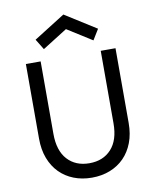

<svg xmlns="http://www.w3.org/2000/svg" viewBox="-101 -1022 903 1114"><g transform="rotate(-10 350.0 -464.5)"><path d="M350 16Q292 16 243.5 -3Q195 -22 160 -57.5Q125 -93 105.5 -144Q86 -195 86 -260V-700H173V-273Q173 -174 221 -121.5Q269 -69 350 -69Q431 -69 479 -121.5Q527 -174 527 -273V-700H614V-260Q614 -195 594.5 -144Q575 -93 540 -57.5Q505 -22 456.5 -3Q408 16 350 16ZM204 -767 166 -829 350 -945 534 -829 496 -767 350 -859Z"/></g></svg>

Font: NT Somic
Style: Regular
Weight: 400
Designer: Ravid Balaliev — lead type designer, mastering
Michael Voronin — secret advisor, marketing
Ivan Kovalenko — best boy
Foundry: NT Type
Version: Version 0.7